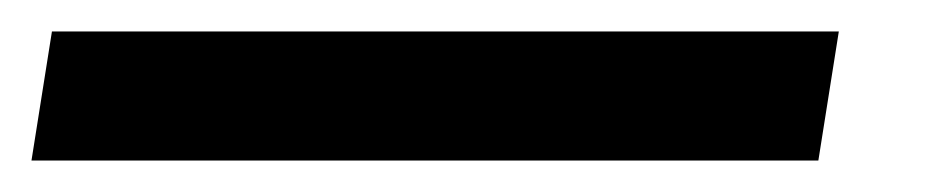

<svg xmlns="http://www.w3.org/2000/svg" viewBox="-77 2 597 122"><path d="M-57 104 -44 22H456L443 104Z"/></svg>

Font: MuseoModerno Medium
Style: Italic
Weight: 500
Italic angle: -9°
Designer: Pablo Cosgaya, Héctor Gatti, Marcela Romero, and the Authors of The MuseoModerno Project.
Foundry: Omnibus-Type Team
Version: Version 1.003